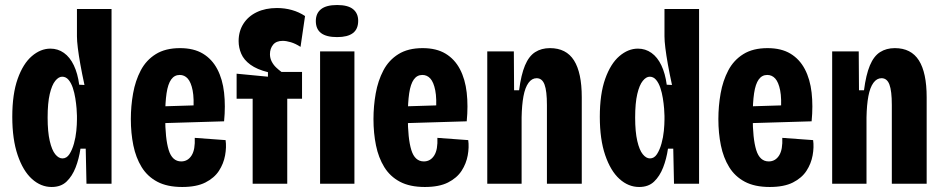

<svg xmlns="http://www.w3.org/2000/svg" viewBox="-20 -733 3760 766"><path d="M186 13Q143 13 107.5 -19Q72 -51 50.5 -114Q29 -177 29 -267Q29 -358 50.5 -418.5Q72 -479 107 -509Q142 -539 181 -539Q211 -539 235 -522Q259 -505 274.5 -472.5Q290 -440 296 -395L317 -394Q307 -440 300.5 -476.5Q294 -513 290.5 -541.5Q287 -570 287 -588V-697H425V-264V0H325L322 -140H301Q295 -99 281.5 -64.5Q268 -30 245.5 -8.5Q223 13 186 13ZM229 -101Q246 -101 257 -118Q268 -135 275 -160Q282 -185 284.5 -211Q287 -237 287 -256V-271Q287 -281 285.5 -300Q284 -319 280.5 -341Q277 -363 270.5 -382.5Q264 -402 253.5 -414.5Q243 -427 228 -427Q214 -427 200.5 -410.5Q187 -394 178.5 -358Q170 -322 170 -264Q170 -207 178.5 -170.5Q187 -134 200.5 -117.5Q214 -101 229 -101Z M707 13Q647 13 607.5 -8Q568 -29 545 -66.5Q522 -104 512 -153Q502 -202 502 -258Q502 -310 511 -360.5Q520 -411 541.5 -452Q563 -493 601.5 -517Q640 -541 698 -541Q753 -541 789.5 -519Q826 -497 847 -457Q868 -417 874 -363.5Q880 -310 874 -249L606 -241V-308L768 -313L751 -284Q755 -340 748.5 -372.5Q742 -405 729 -419.5Q716 -434 697 -434Q676 -434 663 -416Q650 -398 644.5 -361Q639 -324 639 -268Q639 -180 653 -134.5Q667 -89 703 -89Q716 -89 726.5 -95Q737 -101 744.5 -113Q752 -125 755 -142.5Q758 -160 757 -183L880 -174Q884 -146 878 -113Q872 -80 853.5 -51.5Q835 -23 799.5 -5Q764 13 707 13Z M988 0V-339H924V-439L1049 -427V-445Q1005 -456 979 -475Q953 -494 942.5 -518.5Q932 -543 932 -569Q932 -608 951 -638Q970 -668 1004.5 -684.5Q1039 -701 1085 -701Q1116 -701 1144.5 -693Q1173 -685 1197 -669L1179 -546Q1159 -559 1140.5 -564.5Q1122 -570 1108 -570Q1082 -570 1069.5 -554.5Q1057 -539 1057 -517Q1057 -501 1064 -487.5Q1071 -474 1081.5 -464Q1092 -454 1103 -446H1185V-339H1126V0Z M1257 0V-528H1394V0ZM1325 -585Q1282 -585 1261 -601Q1240 -617 1240 -649Q1240 -680 1261 -696.5Q1282 -713 1325 -713Q1368 -713 1388.5 -696.5Q1409 -680 1409 -650Q1409 -617 1388 -601Q1367 -585 1325 -585Z M1675 13Q1615 13 1575.5 -8Q1536 -29 1513 -66.5Q1490 -104 1480 -153Q1470 -202 1470 -258Q1470 -310 1479 -360.5Q1488 -411 1509.5 -452Q1531 -493 1569.5 -517Q1608 -541 1666 -541Q1721 -541 1757.5 -519Q1794 -497 1815 -457Q1836 -417 1842 -363.5Q1848 -310 1842 -249L1574 -241V-308L1736 -313L1719 -284Q1723 -340 1716.5 -372.5Q1710 -405 1697 -419.5Q1684 -434 1665 -434Q1644 -434 1631 -416Q1618 -398 1612.5 -361Q1607 -324 1607 -268Q1607 -180 1621 -134.5Q1635 -89 1671 -89Q1684 -89 1694.5 -95Q1705 -101 1712.5 -113Q1720 -125 1723 -142.5Q1726 -160 1725 -183L1848 -174Q1852 -146 1846 -113Q1840 -80 1821.5 -51.5Q1803 -23 1767.5 -5Q1732 13 1675 13Z M1924 0V-334V-528H2030L2031 -373H2051Q2059 -435 2074.5 -472Q2090 -509 2115 -525Q2140 -541 2174 -541Q2239 -541 2270 -492Q2301 -443 2301 -345V0H2162V-314Q2162 -370 2152.5 -395.5Q2143 -421 2121 -421Q2102 -421 2088.5 -402.5Q2075 -384 2068.5 -349.5Q2062 -315 2061 -265V0Z M2530 13Q2487 13 2451.5 -19Q2416 -51 2394.5 -114Q2373 -177 2373 -267Q2373 -358 2394.5 -418.5Q2416 -479 2451 -509Q2486 -539 2525 -539Q2555 -539 2579 -522Q2603 -505 2618.5 -472.5Q2634 -440 2640 -395L2661 -394Q2651 -440 2644.5 -476.5Q2638 -513 2634.5 -541.5Q2631 -570 2631 -588V-697H2769V-264V0H2669L2666 -140H2645Q2639 -99 2625.5 -64.5Q2612 -30 2589.5 -8.5Q2567 13 2530 13ZM2573 -101Q2590 -101 2601 -118Q2612 -135 2619 -160Q2626 -185 2628.5 -211Q2631 -237 2631 -256V-271Q2631 -281 2629.5 -300Q2628 -319 2624.5 -341Q2621 -363 2614.5 -382.5Q2608 -402 2597.5 -414.5Q2587 -427 2572 -427Q2558 -427 2544.5 -410.5Q2531 -394 2522.5 -358Q2514 -322 2514 -264Q2514 -207 2522.5 -170.5Q2531 -134 2544.5 -117.5Q2558 -101 2573 -101Z M3051 13Q2991 13 2951.5 -8Q2912 -29 2889 -66.5Q2866 -104 2856 -153Q2846 -202 2846 -258Q2846 -310 2855 -360.5Q2864 -411 2885.5 -452Q2907 -493 2945.5 -517Q2984 -541 3042 -541Q3097 -541 3133.5 -519Q3170 -497 3191 -457Q3212 -417 3218 -363.5Q3224 -310 3218 -249L2950 -241V-308L3112 -313L3095 -284Q3099 -340 3092.5 -372.5Q3086 -405 3073 -419.5Q3060 -434 3041 -434Q3020 -434 3007 -416Q2994 -398 2988.5 -361Q2983 -324 2983 -268Q2983 -180 2997 -134.5Q3011 -89 3047 -89Q3060 -89 3070.5 -95Q3081 -101 3088.5 -113Q3096 -125 3099 -142.5Q3102 -160 3101 -183L3224 -174Q3228 -146 3222 -113Q3216 -80 3197.5 -51.5Q3179 -23 3143.5 -5Q3108 13 3051 13Z M3300 0V-334V-528H3406L3407 -373H3427Q3435 -435 3450.5 -472Q3466 -509 3491 -525Q3516 -541 3550 -541Q3615 -541 3646 -492Q3677 -443 3677 -345V0H3538V-314Q3538 -370 3528.5 -395.5Q3519 -421 3497 -421Q3478 -421 3464.5 -402.5Q3451 -384 3444.5 -349.5Q3438 -315 3437 -265V0Z"/></svg>

Font: Bricolage Grotesque 24pt Condensed
Style: Bold
Weight: 700
Width: 3
Designer: Mathieu Triay
Foundry: Atelier Triay
Version: Version 1.001;gftools[0.9.33.dev8+g029e19f]